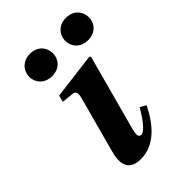

<svg xmlns="http://www.w3.org/2000/svg" viewBox="-213 -802 906 906"><g transform="rotate(-45 239.5 -349.0)"><path d="M108 -107C87 -30 111 12 178 12C275 12 336 -65 378 -149L348 -166C323 -121 285 -68 262 -68C243 -68 244 -89 251 -115L354 -496L348 -502L118 -473L110 -440L168 -434C188 -432 192 -419 185 -392ZM321 -635C321 -597 349 -561 400 -561C452 -561 479 -597 479 -635C479 -673 452 -710 400 -710C349 -710 321 -673 321 -635ZM81 -635C81 -597 109 -561 160 -561C212 -561 239 -597 239 -635C239 -673 212 -710 160 -710C109 -710 81 -673 81 -635Z"/></g></svg>

Font: Heuristica
Style: Bold Italic
Weight: 700
Italic angle: -13°
Version: Version 1.0.1